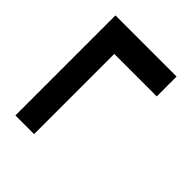

<svg xmlns="http://www.w3.org/2000/svg" viewBox="-52 -608 684 684"><g transform="rotate(-45 290.0 -266.0)"><path d="M442 -112V-326H38V-420H542V-112Z"/></g></svg>

Font: Noto Sans TC SemiBold
Style: Regular
Weight: 600
Designer: Ryoko NISHIZUKA  (kana, bopomofo & ideographs); Paul D. Hunt (Latin, Greek & Cyrillic); Sandoll Communications , Soo-you
Foundry: Adobe
Version: Version 2.004-H2;hotconv 1.0.118;makeotfexe 2.5.65603